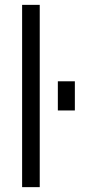

<svg xmlns="http://www.w3.org/2000/svg" viewBox="-20 -770 399 790"><path d="M71 0V-750H143.5V0ZM218 -315.5V-435.5H288V-315.5Z"/></svg>

Font: Mohave
Style: Regular
Weight: 400
Designer: Gumpita Rahayu
Foundry: Tokotype
Version: Version 2.003; ttfautohint (v1.8.3)